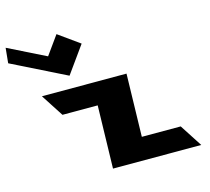

<svg xmlns="http://www.w3.org/2000/svg" viewBox="-541 -978 1219 1116"><g transform="rotate(-15 68.0 -420.0)"><path d="M-416.1 -840 -425.1 -749 -99.2 -587 16.9 -749 -110.1 -840 -190.5 -728ZM223.7 -513H-285.3L-197.8 -378H14.2L5 0H536L448.6 -135H214.6Z"/></g></svg>

Font: Hussar
Style: BdOpOblSeven
Weight: 700
Foundry: Cannot Into Space Fonts
Version: Version 2.00